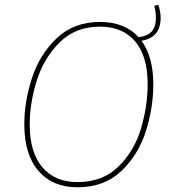

<svg xmlns="http://www.w3.org/2000/svg" viewBox="-20 -784 729 814"><path d="M580 -611Q630 -542 630 -427Q630 -328 598.5 -228Q567 -128 494.5 -59Q422 10 308 10Q203 10 143 -59.5Q83 -129 83 -257Q83 -353 115.5 -453Q148 -553 220.5 -622Q293 -691 404 -691Q509 -691 568 -626Q608 -632 624.5 -652Q641 -672 641 -708Q641 -735 634 -759L651 -764Q661 -736 661 -708Q661 -667 641.5 -643Q622 -619 580 -611ZM606 -427Q606 -546 553 -608.5Q500 -671 404 -671Q300 -671 233 -604.5Q166 -538 136 -442.5Q106 -347 106 -256Q106 -138 159.5 -75Q213 -12 308 -12Q416 -12 483 -78.5Q550 -145 578 -240Q606 -335 606 -427Z"/></svg>

Font: FiraGO Thin
Style: Italic
Weight: 100
Italic angle: -8°
Designer: bBox Type GmbH
Foundry: bBox Type GmbH
Version: Version 1.001